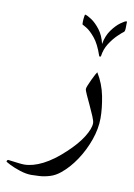

<svg xmlns="http://www.w3.org/2000/svg" viewBox="-165 -559 629 898"><g transform="rotate(10 149.5 -109.5)"><path d="M320.8 -34.7Q320.8 15.1 302 68.6Q283.2 122.1 252.2 168.7Q221.2 215.3 183.6 245.6Q161.1 264.2 135.5 272Q109.9 279.8 86.7 281.2Q63.5 282.7 48.3 282.7Q22.9 282.7 -6.3 273.2Q-35.6 263.7 -56.4 253.2Q-77.1 242.7 -77.1 240.7Q-77.1 238.3 -75 235.4Q-72.8 232.4 -70.8 232.4Q-69.3 232.4 -54.4 234.4Q-39.6 236.3 -21.7 238.5Q-3.9 240.7 5.9 240.7Q46.4 240.7 94.2 216.6Q142.1 192.4 193.8 143.6Q240.7 100.1 265.6 60.1Q290.5 20 290.5 -5.9Q290.5 -15.6 281.2 -37.8Q272 -60.1 260 -85.4Q248 -110.8 238.8 -131.1Q229.5 -151.4 229.5 -157.7Q229.5 -163.1 234.9 -176Q240.2 -189 247.3 -204.1Q254.4 -219.2 260.7 -230.7Q267.1 -242.2 268.6 -243.7Q298.8 -194.8 309.8 -138.2Q320.8 -81.5 320.8 -34.7ZM364.3 -498.5Q364.3 -496.6 364 -488.8Q363.8 -481 363.8 -474.1Q363.8 -455.1 358.9 -451.7Q349.1 -444.8 330.1 -426.3Q311 -407.7 293.9 -380.9Q276.9 -354 272.5 -321.3Q272 -317.9 268.1 -317.9Q264.2 -317.9 263.7 -321.3Q245.6 -375 222.4 -402.6Q199.2 -430.2 181.9 -440.4Q164.6 -450.7 163.1 -450.7Q160.6 -451.7 160.9 -463.9Q161.1 -476.1 162.8 -488Q164.6 -500 166 -499.5Q176.8 -497.6 197.3 -483.9Q217.8 -470.2 238 -444.1Q258.3 -418 267.6 -377.9Q274.4 -417.5 294.4 -445.1Q314.5 -472.7 334.7 -487.3Q355 -502 361.8 -502Q364.3 -502 364.3 -498.5Z"/></g></svg>

Font: Scheherazade New
Style: Regular
Weight: 400
Designer: SIL International
Foundry: SIL International
Version: Version 4.000